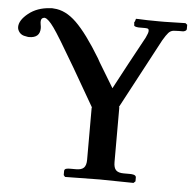

<svg xmlns="http://www.w3.org/2000/svg" viewBox="-53 -709 764 760"><g transform="rotate(5 329.0 -329.5)"><path d="M228 -433.1Q156.7 -555.2 135.7 -584Q112.3 -616.7 99.1 -619.1Q96.7 -620.6 91.8 -618.2Q83 -616.2 83 -601.1Q83 -600.1 83.5 -597.2Q84 -594.2 84 -592.8Q85.9 -583 85.9 -577.1Q85.9 -538.1 42 -538.1Q37.6 -538.1 29.8 -540Q13.2 -542 4.6 -552.5Q-3.9 -563 -3.9 -574.2Q-3.9 -601.1 30.5 -628.7Q64.9 -656.2 115.2 -659.2Q123 -660.6 130.9 -659.2Q177.2 -657.2 220.9 -614.7Q264.6 -572.3 321.8 -478Q322.8 -475.6 325.9 -470.5Q329.1 -465.3 330.1 -462.9L389.2 -365.2Q438 -457.5 502.9 -576.2Q512.2 -595.7 512.2 -603Q512.2 -612.8 505.9 -612.8Q502.9 -613.8 495.1 -613.8H471.2Q453.1 -615.2 453.1 -621.1V-626Q453.1 -627 452.6 -628.9Q452.1 -630.9 452.1 -631.8Q454.6 -636.7 455.1 -637.2L458 -647H466.8Q499 -645 551.8 -645H571.8L654.8 -647L662.1 -641.1V-624Q662.1 -616.7 648.9 -613.8H630.9Q627 -613.8 619.6 -613.3Q612.3 -612.8 609.9 -612.8Q598.6 -611.3 590.3 -602.3Q582 -593.3 568.8 -570.8L420.9 -293H422.9V-74.2Q422.9 -52.2 432.1 -42.7Q441.4 -33.2 462.9 -33.2H485.8Q495.1 -33.2 499 -32.2Q504.9 -31.7 508.5 -28.8Q512.2 -25.9 512.2 -22V-5.9L504.9 1Q409.2 -1 370.1 -1L232.9 1L227.1 -5.9V-22Q227.1 -30.8 237.8 -32.2Q241.7 -33.2 252 -33.2H273.9Q295.4 -33.2 304.7 -42.7Q314 -52.2 314 -74.2V-282.2L315.9 -280.8Z"/></g></svg>

Font: Common Serif SemiBold
Style: Regular
Weight: 600
Designer: Philipp H. Poll, Khaled Hosny
Foundry: Stefan Peev, Context Ltd.
Version: Version 1.026